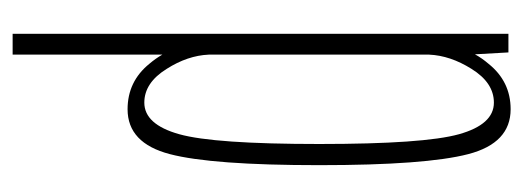

<svg xmlns="http://www.w3.org/2000/svg" viewBox="-282 -543 828 304"><g transform="rotate(-90 132.0 -391.0)"><path d="M201 0 198 -53Q192 -42 183 -31.5Q155 3.5 111 3.5Q57.5 3.5 40 -63.5Q22.5 -130.5 22.5 -299.5Q22.5 -469.5 40 -536.2Q57.5 -603 111 -603Q155 -603 183 -568.5Q191.5 -558.5 197.5 -548V-785H230.5V0ZM197.5 -125.5V-474.5Q196 -508 175 -541Q153 -576.5 121.5 -576.5Q87 -576.5 71.5 -521.2Q56 -466 56 -299.5Q56 -133.5 71.5 -78.2Q87 -23 121.5 -23Q153 -23 175 -58.5Q196 -92 197.5 -125.5Z"/></g></svg>

Font: Anybody Condensed ExtraLight
Style: Regular
Weight: 200
Width: 3
Designer: Tyler Finck
Foundry: Etcetera Type Company
Version: Version 1.010; ttfautohint (v1.8.3) -l 8 -r 50 -G 200 -x 14 